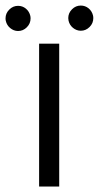

<svg xmlns="http://www.w3.org/2000/svg" viewBox="-75 -684 362 704"><path d="M175.3 -617.7C175.3 -615.2 175.8 -612.3 176.3 -608.4C178.7 -597.7 184.1 -588.9 192.4 -582C200.7 -575.2 210.4 -571.3 221.2 -571.3C233.4 -571.3 244.1 -575.7 253.4 -585C262.7 -594.2 267.1 -605 267.1 -617.7C267.1 -621.6 266.6 -624.5 266.1 -627C263.7 -637.2 258.3 -646.5 250 -653.3C241.7 -660.2 231.9 -663.6 221.2 -663.6C209 -663.6 198.2 -659.2 189 -649.9C179.7 -640.6 175.3 -629.9 175.3 -617.7ZM-54.7 -616.7C-54.7 -612.3 -54.2 -609.4 -53.7 -607.4C-51.3 -596.7 -45.9 -587.9 -37.6 -581.1C-29.3 -574.2 -19.5 -570.3 -8.8 -570.3C3.4 -570.3 14.2 -574.7 23.4 -584C32.7 -593.3 37.1 -604 37.1 -616.7C37.1 -620.6 36.6 -623.5 36.1 -626C33.7 -636.2 28.3 -645.5 20 -652.3C11.7 -659.2 2 -662.6 -8.8 -662.6C-21 -662.6 -31.7 -658.2 -41 -648.9C-50.3 -639.6 -54.7 -628.9 -54.7 -616.7ZM68.4 -523.9V0H142.1V-523.9Z"/></svg>

Font: Tuffy
Style: Regular
Weight: 500
Designer: Thatcher Ulrich, Karoly Barta and Michael Everson
Version: Version 001.270